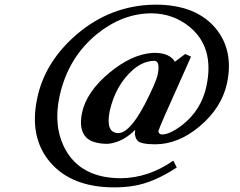

<svg xmlns="http://www.w3.org/2000/svg" viewBox="-20 -641 1028 821"><path d="M653.8 -319.8Q665.5 -376 643.6 -380.4Q640.1 -380.9 638.2 -380.9Q591.3 -379.4 548.8 -342.8Q473.1 -275.9 448.7 -164.1Q431.2 -73.2 485.4 -71.8Q533.7 -71.8 596.7 -190.9Q597.7 -192.4 598.1 -192.9Q646.5 -287.6 653.8 -319.8ZM657.2 -80.1Q658.7 -66.9 671.9 -65.9Q706.5 -65.9 759.3 -106.4Q841.3 -170.9 862.8 -272.9Q897.9 -438 790.5 -526.4Q719.7 -583.5 627.9 -584Q505.4 -584 396 -496.6Q270 -394.5 234.4 -228Q207 -100.6 258.8 -3.4Q325.7 120.1 495.1 121.1Q614.3 120.6 721.2 45.9L735.8 75.2Q638.2 139.6 551.3 153.8Q511.7 160.2 467.8 160.2Q287.1 160.2 194.8 53.2Q103.5 -53.7 139.2 -221.2Q170.4 -369.1 293.9 -481.4Q433.6 -608.4 613.8 -620.1Q629.9 -621.1 645 -621.1Q818.4 -621.1 903.3 -518.6Q979.5 -424.8 951.2 -287.1Q928.2 -179.7 833 -100.1Q741.7 -23.9 643.1 -23.9Q582 -24.4 568.4 -39.1Q552.7 -58.6 558.1 -85.9Q509.8 -37.1 452.1 -27.3Q444.8 -25.9 439.5 -25.9Q374 -26.4 347.7 -54.2Q316.4 -88.4 330.6 -158.2Q350.1 -249.5 448.7 -330.6Q542.5 -408.2 630.4 -414.6Q637.2 -415 642.1 -415Q705.1 -414.6 728 -377L772 -410.2L796.9 -398.9L684.1 -146Q659.7 -89.8 657.2 -80.1Z"/></svg>

Font: Linux Libertine Slanted O
Style: Bold Slanted
Weight: 700
Designer: Philipp H. Poll
Foundry: Philipp H. Poll
Version: Version 5.0.0